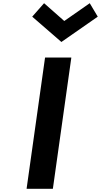

<svg xmlns="http://www.w3.org/2000/svg" viewBox="-20 -1171 630 1198"><path d="M181 -1067 363 -909 590 -1067 540 -1151 381 -1040 255 -1151C231 -1124 204 -1093 181 -1067ZM262 -812 261 -811 146 6 147 7H309L310 6L425 -811L424 -812Z"/></svg>

Font: Hussar Woodtype
Style: SeBdObl
Weight: 900
Foundry: Cannot Into Space Fonts
Version: Version 1.07